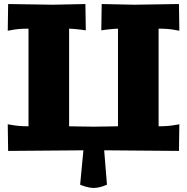

<svg xmlns="http://www.w3.org/2000/svg" viewBox="-20 -741 920 944"><path d="M18.1 -129.9 42 -126Q73.2 -120.1 120.1 -120.1V-600.1Q73.2 -600.1 42 -594.2L18.1 -589.8L20 -721.2L240.2 -717.8L399.9 -721.2L401.9 -591.8L377.9 -595.2Q335 -600.1 319.8 -600.1V-120.1Q328.1 -120.1 377.4 -119.1Q426.8 -118.2 440.9 -118.2Q455.1 -118.2 503.4 -119.1Q551.8 -120.1 560.1 -120.1V-600.1Q544.9 -600.1 502 -595.2L478 -591.8L480 -721.2L640.1 -717.8L859.9 -721.2L861.8 -589.8L837.9 -594.2Q806.6 -600.1 759.8 -600.1V-120.1Q806.6 -120.1 837.9 -126L861.8 -129.9L859.9 1L492.2 -2L505.9 167Q469.7 183.1 439.9 183.1Q426.8 183.1 410.2 179Q393.6 174.8 383.8 170.9L374 167L390.1 -2L20 1Z"/></svg>

Font: Zantroke
Style: Regular
Weight: 500
Foundry: gluk
Version: Version 0.36